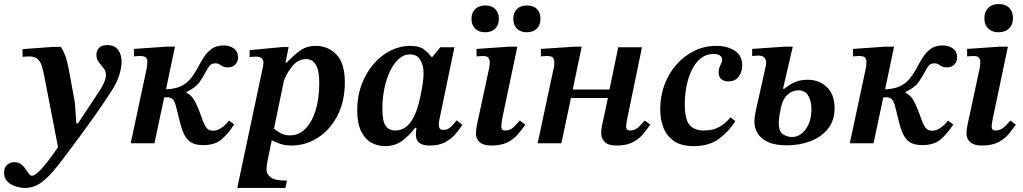

<svg xmlns="http://www.w3.org/2000/svg" viewBox="-114 -706 5041 946"><path d="M9 220Q-11 220 -35 213Q-59 206 -76.5 189.5Q-94 173 -94 145Q-94 120 -79.5 106.5Q-65 93 -43 93Q-23 93 -10 103Q3 113 12 126.5Q21 140 28 150Q35 160 44 160Q53 160 69 146.5Q85 133 103.5 111Q122 89 140 64.5Q158 40 172 19L104 -331Q99 -356 93 -378Q87 -400 72.5 -414Q58 -428 29 -428Q21 -428 10.5 -427Q0 -426 -3 -426V-464L149 -475H186Q198 -456 205.5 -437Q213 -418 219 -392Q225 -366 232 -326L255 -200L262 -98H270L376 -258Q390 -279 399 -300Q408 -321 408 -337Q408 -356 396 -370.5Q384 -385 372.5 -400Q361 -415 361 -436Q361 -458 375 -471Q389 -484 415 -484Q449 -484 467 -461.5Q485 -439 485 -402Q485 -374 474 -337.5Q463 -301 437 -260Q398 -200 357 -141.5Q316 -83 280 -35Q217 51 173 107.5Q129 164 91 192Q53 220 9 220Z M887 9Q848 9 826 -5.5Q804 -20 792 -46.5Q780 -73 772 -107Q760 -155 753.5 -181Q747 -207 737 -217Q727 -227 706 -227Q701 -227 695 -226L647 0H530L609 -370Q610 -372 611 -383Q612 -394 612 -401Q612 -414 605.5 -422Q599 -430 575 -430Q569 -430 562 -429.5Q555 -429 546 -428V-465L704 -476H748L704 -266Q755 -267 790 -288Q825 -309 856 -364Q871 -393 887.5 -420Q904 -447 927.5 -464.5Q951 -482 988 -482Q1018 -482 1038.5 -467Q1059 -452 1059 -423Q1059 -403 1045.5 -388.5Q1032 -374 1008 -374Q993 -374 983.5 -379Q974 -384 966.5 -389Q959 -394 947 -394Q928 -394 918.5 -382Q909 -370 898 -349Q888 -329 869.5 -302Q851 -275 805 -253V-249Q832 -236 848.5 -203Q865 -170 877 -134Q887 -103 899 -82.5Q911 -62 934 -62Q954 -62 970.5 -72Q987 -82 998.5 -94Q1010 -106 1014 -112L1040 -93Q1010 -47 977.5 -19Q945 9 887 9Z M1321 11Q1290 11 1265 2Q1240 -7 1225 -15L1203 92Q1202 99 1200.5 111Q1199 123 1199 131Q1199 151 1219.5 167.5Q1240 184 1300 184L1292 220H1055L1182 -379Q1182 -383 1183 -387.5Q1184 -392 1184 -398Q1184 -427 1146 -427Q1136 -427 1126 -426Q1116 -425 1116 -425V-459L1275 -474H1308L1293 -398H1299Q1335 -436 1366.5 -458Q1398 -480 1442 -480Q1502 -480 1543.5 -437.5Q1585 -395 1585 -300Q1585 -207 1549 -137Q1513 -67 1453 -28Q1393 11 1321 11ZM1236 -72Q1251 -59 1270.5 -49Q1290 -39 1315 -39Q1358 -39 1390.5 -71.5Q1423 -104 1441 -162Q1459 -220 1459 -297Q1459 -347 1449 -372.5Q1439 -398 1424.5 -406.5Q1410 -415 1396 -415Q1356 -415 1328.5 -382.5Q1301 -350 1285 -309Z M1784 14Q1747 14 1716 -3Q1685 -20 1665.5 -59Q1646 -98 1646 -163Q1646 -232 1668 -290Q1690 -348 1726.5 -390.5Q1763 -433 1810 -456.5Q1857 -480 1907 -480Q1951 -480 1973.5 -463.5Q1996 -447 2011 -426H2017L2055 -473H2125L2053 -127Q2053 -127 2050.5 -114.5Q2048 -102 2048 -91Q2048 -81 2052.5 -73.5Q2057 -66 2071 -66Q2093 -66 2109 -82Q2125 -98 2136 -113L2164 -91Q2149 -68 2129 -44.5Q2109 -21 2079 -5Q2049 11 2004 11Q1970 11 1952.5 -1.5Q1935 -14 1935 -45Q1935 -52 1936 -60Q1937 -68 1938 -76H1931Q1898 -33 1863.5 -9.5Q1829 14 1784 14ZM1833 -63Q1874 -63 1902 -95.5Q1930 -128 1946 -185Q1952 -206 1958 -234.5Q1964 -263 1968.5 -292Q1973 -321 1973 -345Q1973 -383 1957 -410.5Q1941 -438 1907 -438Q1875 -438 1850 -415Q1825 -392 1807 -353.5Q1789 -315 1779.5 -268Q1770 -221 1770 -172Q1770 -108 1786.5 -85.5Q1803 -63 1833 -63Z M2306 11Q2268 11 2249.5 -5.5Q2231 -22 2231 -48Q2231 -61 2234 -79.5Q2237 -98 2247 -142L2296 -370Q2296 -370 2297.5 -380Q2299 -390 2299 -402Q2299 -411 2293 -420.5Q2287 -430 2267 -430Q2254 -430 2244 -429Q2234 -428 2234 -428V-465L2394 -476H2435L2361 -124Q2361 -124 2358.5 -108Q2356 -92 2356 -82Q2356 -63 2374 -63Q2400 -63 2417.5 -80.5Q2435 -98 2447 -112L2474 -92Q2457 -67 2437 -43.5Q2417 -20 2386 -4.5Q2355 11 2306 11ZM2481 -547Q2451 -547 2433 -565Q2415 -583 2415 -613Q2415 -643 2432.5 -661Q2450 -679 2482 -679Q2515 -679 2532 -661Q2549 -643 2549 -614Q2549 -583 2531 -565Q2513 -547 2481 -547ZM2276 -547Q2245 -547 2227 -565Q2209 -583 2209 -613Q2209 -643 2227 -661Q2245 -679 2277 -679Q2309 -679 2326.5 -661Q2344 -643 2344 -614Q2344 -583 2326 -565Q2308 -547 2276 -547Z M2923 11Q2883 11 2865.5 -6.5Q2848 -24 2848 -51Q2848 -67 2852 -86.5Q2856 -106 2864 -142L2881 -223H2699L2652 0H2535L2614 -370Q2617 -379 2617 -386Q2617 -393 2617 -395Q2617 -413 2611 -421.5Q2605 -430 2580 -430Q2574 -430 2567 -429.5Q2560 -429 2551 -428V-465L2717 -476H2752L2708 -265H2889L2932 -473H3049L2977 -124Q2976 -117 2973.5 -104Q2971 -91 2971 -82Q2971 -63 2990 -63Q3016 -63 3034.5 -82Q3053 -101 3063 -112L3090 -92Q3072 -66 3052 -42.5Q3032 -19 3001.5 -4Q2971 11 2923 11Z M3304 14Q3245 14 3208.5 -10Q3172 -34 3155.5 -75Q3139 -116 3139 -168Q3139 -232 3160 -288.5Q3181 -345 3219 -388Q3257 -431 3307 -455.5Q3357 -480 3415 -480Q3470 -480 3506.5 -456Q3543 -432 3543 -383Q3543 -353 3526 -329Q3509 -305 3475 -305Q3453 -305 3440 -316Q3427 -327 3427 -349Q3427 -369 3435.5 -385Q3444 -401 3444 -413Q3444 -424 3434 -432Q3424 -440 3401 -440Q3365 -440 3338.5 -418.5Q3312 -397 3294.5 -361Q3277 -325 3268.5 -281.5Q3260 -238 3260 -193Q3260 -118 3283.5 -90.5Q3307 -63 3354 -63Q3400 -63 3431.5 -81.5Q3463 -100 3485 -128L3509 -109Q3478 -59 3429 -22.5Q3380 14 3304 14Z M3763 10Q3704 10 3669 -6.5Q3634 -23 3618.5 -50Q3603 -77 3603 -106Q3603 -120 3605.5 -136.5Q3608 -153 3611 -165.5Q3614 -178 3614 -179L3657 -372Q3661 -385 3661 -396Q3661 -412 3652.5 -422Q3644 -432 3623 -432Q3617 -432 3609 -431.5Q3601 -431 3592 -430V-465L3751 -476H3792L3744 -269L3750 -268Q3775 -289 3802 -301Q3829 -313 3865 -313Q3923 -313 3960.5 -276.5Q3998 -240 3998 -173Q3998 -112 3965.5 -71.5Q3933 -31 3879.5 -10.5Q3826 10 3763 10ZM3788 -31Q3828 -31 3856 -69.5Q3884 -108 3884 -169Q3884 -209 3868 -235Q3852 -261 3821 -261Q3790 -261 3766.5 -240Q3743 -219 3733 -173Q3730 -160 3726.5 -137.5Q3723 -115 3723 -100Q3723 -58 3744 -44.5Q3765 -31 3788 -31Z M4430 9Q4391 9 4369 -5.5Q4347 -20 4335 -46.5Q4323 -73 4315 -107Q4303 -155 4296.5 -181Q4290 -207 4280 -217Q4270 -227 4249 -227Q4244 -227 4238 -226L4190 0H4073L4152 -370Q4153 -372 4154 -383Q4155 -394 4155 -401Q4155 -414 4148.5 -422Q4142 -430 4118 -430Q4112 -430 4105 -429.5Q4098 -429 4089 -428V-465L4247 -476H4291L4247 -266Q4298 -267 4333 -288Q4368 -309 4399 -364Q4414 -393 4430.5 -420Q4447 -447 4470.5 -464.5Q4494 -482 4531 -482Q4561 -482 4581.5 -467Q4602 -452 4602 -423Q4602 -403 4588.5 -388.5Q4575 -374 4551 -374Q4536 -374 4526.5 -379Q4517 -384 4509.5 -389Q4502 -394 4490 -394Q4471 -394 4461.5 -382Q4452 -370 4441 -349Q4431 -329 4412.5 -302Q4394 -275 4348 -253V-249Q4375 -236 4391.5 -203Q4408 -170 4420 -134Q4430 -103 4442 -82.5Q4454 -62 4477 -62Q4497 -62 4513.5 -72Q4530 -82 4541.5 -94Q4553 -106 4557 -112L4583 -93Q4553 -47 4520.5 -19Q4488 9 4430 9Z M4723 11Q4685 11 4666.5 -5.5Q4648 -22 4648 -48Q4648 -61 4651 -79.5Q4654 -98 4664 -142L4713 -370Q4713 -370 4714.5 -380Q4716 -390 4716 -402Q4716 -411 4710 -420.5Q4704 -430 4684 -430Q4671 -430 4661 -429Q4651 -428 4651 -428V-465L4811 -476H4852L4778 -124Q4778 -124 4775 -108Q4772 -92 4772 -82Q4772 -63 4791 -63Q4816 -63 4834 -80.5Q4852 -98 4864 -112L4891 -92Q4874 -67 4854 -43.5Q4834 -20 4803 -4.5Q4772 11 4723 11ZM4806 -547Q4774 -547 4755 -565.5Q4736 -584 4736 -616Q4736 -648 4755 -667Q4774 -686 4807 -686Q4841 -686 4859 -667Q4877 -648 4877 -617Q4877 -585 4858 -566Q4839 -547 4806 -547Z"/></svg>

Font: STIX Two Text SemiBold
Style: Italic
Weight: 600
Italic angle: -12°
Designer: Ross Mills, John Hudson & Paul Hanslow, Tiro Typeworks Ltd; with prior portions MicroPress Inc. and Coen Hoffman, Elsevi
Foundry: Tiro Typeworks Ltd
Version: Version 2.13 b171